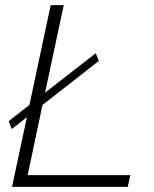

<svg xmlns="http://www.w3.org/2000/svg" viewBox="-20 -730 602 750"><path d="M14 -257 95 -320 178 -710H229L156 -368L354 -522L366 -492L146 -320L88 -46H489L479 0H27L85 -272L26 -226Z"/></svg>

Font: Raleway Light
Style: Italic
Weight: 300
Italic angle: -12°
Designer: Matt McInerney, Pablo Impallari, Rodrigo Fuenzalida
Foundry: Matt McInerney, Pablo Impallari, Rodrigo Fuenzalida
Version: Version 4.026